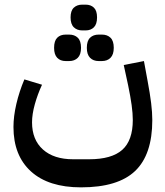

<svg xmlns="http://www.w3.org/2000/svg" viewBox="-20 -646 712 827"><path d="M329 161Q189 161 113.5 92.5Q38 24 38 -99Q38 -145 50.5 -198.5Q63 -252 85 -304L161 -281Q142 -240 130 -197Q118 -154 118 -119Q118 -44 165 -2Q212 40 295 40H364Q461 40 506.5 -0.5Q552 -41 552 -129Q552 -157 547 -193.5Q542 -230 532 -278L513 -366L600 -383L616 -296Q626 -243 631 -202Q636 -161 636 -129Q636 20 562 90.5Q488 161 329 161ZM405 -383Q382 -383 368 -397Q354 -411 354 -440Q354 -470 368 -483.5Q382 -497 405 -497H419Q442 -497 456 -483.5Q470 -470 470 -440Q470 -411 456 -397Q442 -383 419 -383ZM263 -383Q240 -383 226.5 -397Q213 -411 213 -440Q213 -470 226.5 -483.5Q240 -497 263 -497H278Q301 -497 315 -483.5Q329 -470 329 -440Q329 -411 315 -397Q301 -383 278 -383ZM334 -515Q312 -515 298 -528.5Q284 -542 284 -571Q284 -600 298 -613Q312 -626 334 -626H349Q371 -626 384.5 -613Q398 -600 398 -571Q398 -542 384.5 -528.5Q371 -515 349 -515Z"/></svg>

Font: IBM Plex Sans Arabic Medm
Style: Regular
Weight: 500
Designer: Mike Abbink, Paul van der Laan, Pieter van Rosmalen, Wael Morcos, Khajak Apelian
Foundry: Bold Monday
Version: Version 1.005